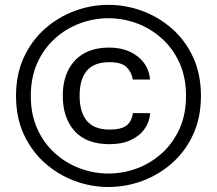

<svg xmlns="http://www.w3.org/2000/svg" viewBox="-20 -745 880 779"><path d="M420 13.7Q348.7 13.7 282 -11.3Q215.3 -36.3 161.7 -84Q108 -131.7 76.5 -200Q45 -268.3 45 -356Q45 -443 76.5 -511.7Q108 -580.3 161.7 -627.8Q215.3 -675.3 282 -700.3Q348.7 -725.3 420 -725.3Q491.3 -725.3 558.3 -700.3Q625.3 -675.3 679 -627.8Q732.7 -580.3 764 -511.7Q795.3 -443 795.3 -356Q795.3 -268.3 764 -200Q732.7 -131.7 679 -84Q625.3 -36.3 558.3 -11.3Q491.3 13.7 420 13.7ZM420 -41Q479.7 -41 535.7 -61.8Q591.7 -82.7 636.7 -123.2Q681.7 -163.7 708.2 -222Q734.7 -280.3 734.7 -356Q734.7 -431.7 708.2 -490Q681.7 -548.3 636.7 -588.8Q591.7 -629.3 535.7 -650.2Q479.7 -671 420 -671Q360.7 -671 304.3 -650.2Q248 -629.3 203 -588.8Q158 -548.3 131.5 -490Q105 -431.7 105 -356Q105 -280.3 131.5 -222Q158 -163.7 203 -123.2Q248 -82.7 304.3 -61.8Q360.7 -41 420 -41ZM424.7 -160Q330.7 -160 282.7 -213.3Q234.7 -266.7 234.7 -356.3Q234.7 -446.7 283.8 -499.3Q333 -552 422.7 -552Q470 -552 505.8 -535.7Q541.7 -519.3 563.5 -490.5Q585.3 -461.7 588.7 -422.3H518.7Q513.7 -453.3 493.2 -473Q472.7 -492.7 423.7 -492.7Q361.7 -492.7 332.3 -458Q303 -423.3 303 -356.3Q303 -289.7 332.7 -254.5Q362.3 -219.3 423.7 -219.3Q471.7 -219.3 493 -235.5Q514.3 -251.7 519.3 -286H589.3Q586.7 -250.3 566.5 -221.8Q546.3 -193.3 510.5 -176.7Q474.7 -160 424.7 -160Z"/></svg>

Font: Asta Sans Light
Style: Regular
Weight: 300
Designer: 42dot
Version: Version 1.000